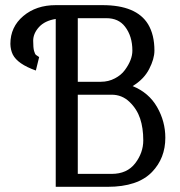

<svg xmlns="http://www.w3.org/2000/svg" viewBox="-20 -720 695 740"><path d="M279.8 -649.9V-404.8H368.2Q398.4 -404.8 422.9 -418Q447.3 -430.7 461.4 -450.2Q490.2 -489.3 490.2 -524.9Q490.2 -580.6 461.9 -617.2Q437 -649.9 390.1 -649.9ZM491.2 -388.2Q553.7 -362.8 585.4 -307.4Q617.2 -252 617.2 -189Q617.2 -110.4 565.9 -57.1Q510.7 0 395 0H194.8V-647Q152.3 -640.1 130.1 -615.5Q107.9 -590.8 107.9 -563.2Q107.9 -535.6 111.3 -523.7Q114.7 -511.7 118.4 -508.5Q122.1 -505.4 130.9 -500L118.2 -448.2Q47.9 -473.1 29.3 -509.8Q20.5 -527.8 20 -550.8Q20 -616.2 69.8 -658.2Q119.6 -700.2 194.8 -700.2H375Q505.9 -700.2 550.8 -626.5Q575.2 -585.9 575.2 -524.9Q575.2 -493.2 554.9 -453.9Q534.7 -414.6 491.2 -388.2ZM279.8 -355V-49.8H410.2Q469.7 -49.8 501 -90.6Q532.2 -131.3 532.2 -179Q532.2 -226.6 520 -263.2Q507.8 -299.8 479 -327.4Q450.2 -355 410.2 -355Z"/></svg>

Font: Pfennig
Style: Medium
Weight: 500
Version: Version 20120410 ; ttfautohint (v0.8)